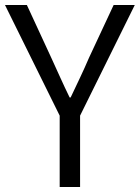

<svg xmlns="http://www.w3.org/2000/svg" viewBox="-20 -752 563 772"><path d="M220 0H302V-287L522 -732H437L338 -520C315 -466 290 -415 264 -360H260C233 -415 211 -466 186 -520L88 -732H0L220 -287Z"/></svg>

Font: Genne Gothic Normal
Style: Regular
Weight: 350
Designer: Ryoko NISHIZUKA (kana & ideographs); Paul D. Hunt (Latin, Greek & Cyrillic); Wenlong ZHANG (bopomofo); Sandoll Communica
Foundry: Adobe Systems Incorporated
Version: Version 1.004;PS 1.004;hotconv 16.6.51;makeotf.lib2.5.65220